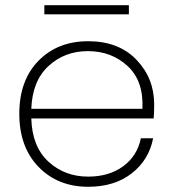

<svg xmlns="http://www.w3.org/2000/svg" viewBox="-20 -708 665 736"><path d="M317 -512Q228 -512 166 -455Q104 -398 100 -291H526Q531 -398 469 -455Q407 -512 317 -512ZM567 -178Q551 -95 485 -43.5Q419 8 318 8Q202 8 128 -68Q54 -144 54 -272Q54 -400 127.5 -475Q201 -550 318 -550Q435 -550 503 -479Q571 -408 571 -308Q571 -272 569 -254H100Q103 -146 165.5 -88.5Q228 -31 318 -31Q398 -31 452 -70.5Q506 -110 520 -178ZM150 -653V-688H474V-653Z"/></svg>

Font: Poppins ExtraLight
Style: Regular
Weight: 275
Designer: Ninad Kale (Devanagari), Jonny Pinhorn (Latin)
Foundry: Indian Type Foundry
Version: Version 3.200;PS 1.000;hotconv 16.6.54;makeotf.lib2.5.65590